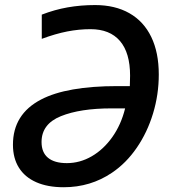

<svg xmlns="http://www.w3.org/2000/svg" viewBox="-20 -745 692 774"><path d="M32.2 -161.6Q32.2 -284.7 145.5 -343.8Q249 -397.9 453.1 -397.9H503.4Q504.4 -419.4 504.4 -439.9Q504.4 -532.2 463.6 -579.8Q422.9 -627.4 344.7 -627.4Q298.8 -627.4 251.2 -618.2Q203.6 -608.9 148.4 -588.4V-686Q200.2 -706.1 252.7 -715.3Q305.2 -724.6 363.3 -724.6Q443.8 -724.6 501.7 -691.7Q559.6 -658.7 589.8 -595.9Q620.1 -533.2 620.1 -444.8Q620.1 -363.8 596.9 -287.4Q573.7 -210.9 531.2 -149.2Q488.8 -87.4 431.6 -48.8Q345.2 9.8 236.8 9.8Q171.9 9.8 126 -10.5Q80.1 -30.8 56.2 -69.1Q32.2 -107.4 32.2 -161.6ZM484.4 -308.1H429.7Q303.2 -308.1 225.3 -276.6Q147.5 -245.1 147.5 -172.4Q147.5 -130.4 173.6 -108.9Q199.7 -87.4 249.5 -87.4Q302.2 -87.4 349.9 -115Q397.5 -142.6 432.9 -192.6Q468.3 -242.7 484.4 -308.1Z"/></svg>

Font: Viking Open Sans Light
Style: Bold Italic
Weight: 600
Italic angle: -12°
Foundry: Ascender Corporation
Version: Version 2.000